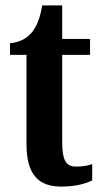

<svg xmlns="http://www.w3.org/2000/svg" viewBox="-20 -680 377 710"><path d="M207 10C263 10 302 -3 321 -13V-73C303 -67 283 -64 261 -64C222 -64 210 -91 210 -155V-477H313V-536H210V-660H136C128 -611 115 -583 100 -563C84 -542 58 -524 17 -520V-477H78V-147C78 -31 125 10 207 10Z"/></svg>

Font: Noto Serif Lao ExtraCondensed
Style: Bold
Weight: 700
Width: 2
Designer: Monotype Design Team
Foundry: Monotype Imaging Inc.
Version: Version 2.003